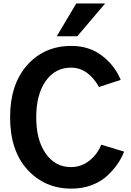

<svg xmlns="http://www.w3.org/2000/svg" viewBox="-20 -1068 753 1105"><path d="M38.1 -393.6Q38.1 -582 136.2 -692.9Q234.4 -803.7 390.6 -803.7Q493.2 -803.7 566.4 -748Q639.6 -692.4 674.8 -608.4L549.8 -567.4Q486.3 -678.7 388.7 -678.7Q296.9 -678.7 242.7 -601.1Q188.5 -523.4 188.5 -393.6Q188.5 -261.7 243.2 -184.1Q297.9 -106.4 388.7 -106.4Q448.2 -106.4 495.1 -144Q542 -181.6 562.5 -235.4L694.3 -195.3Q679.7 -158.2 656.2 -124Q632.8 -89.8 596.7 -56.2Q560.5 -22.5 507.3 -2.4Q454.1 17.6 390.6 17.6Q237.3 17.6 137.7 -91.8Q38.1 -201.2 38.1 -393.6ZM306.6 -859.4 418.9 -1047.9H585L424.8 -859.4Z"/></svg>

Font: Gothic A1 ExtraBold
Style: Regular
Weight: 800
Designer: HanYang I&C Co.,Ltd.
Foundry: HanYang I&C Co.,Ltd.
Version: Version 2.50